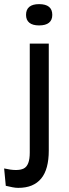

<svg xmlns="http://www.w3.org/2000/svg" viewBox="-59 -728 332 929"><path d="M29 181Q16 181 1 178Q-14 175 -31 171L-39 87Q26 102 55.5 87.5Q85 73 85 11V-517H177V1Q177 45 168 79Q159 113 140.5 135.5Q122 158 94.5 169.5Q67 181 29 181ZM130 -605Q99 -605 83 -618Q67 -631 67 -656Q67 -682 83 -695Q99 -708 130 -708Q162 -708 178 -695Q194 -682 194 -656Q194 -631 178 -618Q162 -605 130 -605Z"/></svg>

Font: Bricolage Grotesque 48pt Condensed ExtraBold
Style: Regular
Weight: 400
Version: Version 1.000;gftools[0.9.30]